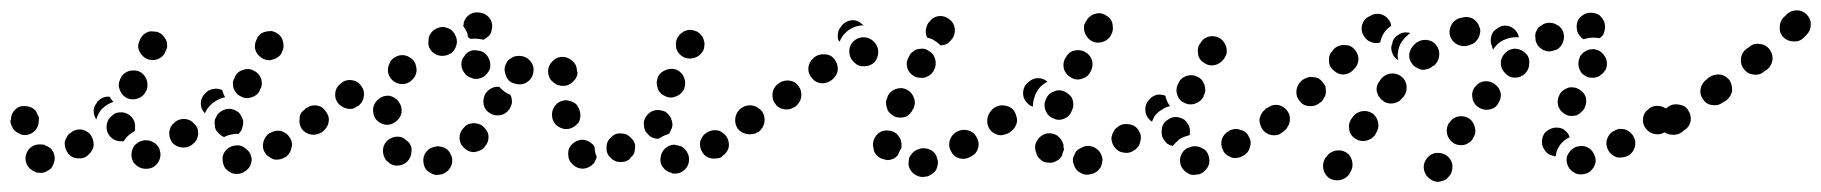

<svg xmlns="http://www.w3.org/2000/svg" viewBox="-48 -309 3519 371"><path d="M438 3Q439 -2 437 -7Q436 -13 432 -17Q429 -21 424 -24Q420 -27 414 -28Q414 -28 414 -28Q403 -29 393 -23Q384 -16 382 -5Q382 1 383 6Q384 11 387 16Q391 20 395 23Q400 26 405 27Q406 27 407 27Q418 28 427 21Q436 15 438 3ZM42 22Q47 20 51 16Q54 12 56 6Q60 -4 55 -15Q50 -25 39 -28Q39 -29 39 -29Q34 -30 28 -30Q23 -30 18 -28Q13 -26 9 -22Q5 -18 3 -12Q-1 -2 4 9Q9 19 20 23Q20 23 21 24Q26 25 32 25Q37 25 42 22ZM262 -13Q261 -19 259 -24Q256 -28 252 -32Q247 -35 242 -37Q237 -38 232 -38Q231 -38 231 -38Q226 -37 221 -35Q216 -32 212 -28Q209 -24 207 -18Q206 -13 206 -8Q207 4 216 11Q225 18 236 17Q237 17 238 17Q249 16 256 7Q263 -2 262 -13ZM515 -23Q517 -28 516 -33Q515 -39 512 -43Q509 -48 505 -51Q500 -54 495 -56Q490 -57 484 -56Q479 -55 474 -52H473Q464 -46 461 -35Q458 -23 464 -14Q467 -9 472 -6Q476 -3 481 -1Q487 0 492 -1Q498 -2 502 -5H503Q508 -8 511 -13Q514 -17 515 -23ZM133 -30Q133 -35 131 -41Q129 -46 126 -50Q118 -58 107 -59Q95 -59 87 -51H86Q82 -47 80 -42Q77 -37 77 -32Q77 -26 79 -21Q81 -16 84 -12Q92 -3 103 -3Q115 -2 123 -10L124 -11Q128 -15 130 -19Q133 -24 133 -30ZM335 -49Q335 -55 334 -60Q332 -65 328 -69Q321 -78 310 -79Q298 -80 290 -73L289 -72Q285 -69 282 -64Q280 -59 279 -54Q279 -48 280 -43Q282 -38 285 -33Q293 -25 304 -24Q315 -23 324 -30L325 -31Q329 -34 332 -39Q334 -44 335 -49ZM158 -65V-67Q159 -72 161 -77Q164 -82 168 -85Q172 -89 177 -91Q182 -92 188 -92Q199 -91 207 -82Q214 -74 213 -62V-61Q213 -60 213 -58Q212 -57 212 -55Q212 -55 211 -55Q202 -50 195 -42Q193 -39 191 -36Q189 -36 187 -36Q185 -36 184 -36Q172 -37 165 -45Q157 -54 158 -65ZM369 -58Q367 -63 367 -69Q366 -74 368 -80L369 -81Q372 -91 383 -96Q393 -101 404 -97Q409 -95 413 -92Q417 -88 419 -83Q422 -78 422 -73Q422 -67 420 -62V-61Q419 -58 417 -55Q415 -53 413 -50Q406 -51 399 -49Q392 -48 385 -44Q385 -44 385 -44Q385 -44 385 -44Q380 -46 376 -50Q372 -54 369 -58ZM-20 -57Q-16 -53 -11 -51Q-6 -48 0 -48Q11 -48 19 -56Q27 -64 27 -76V-77Q28 -82 25 -87Q23 -92 20 -96Q16 -100 11 -102Q6 -104 0 -104Q-11 -105 -19 -97Q-27 -89 -27 -77L-28 -76Q-28 -71 -25 -65Q-23 -60 -20 -57ZM586 -72Q587 -77 585 -83Q584 -88 581 -93Q574 -102 563 -104Q552 -106 543 -99L542 -98Q537 -95 534 -91Q531 -86 531 -81Q530 -75 531 -70Q532 -65 535 -60Q542 -51 553 -49Q564 -47 574 -54Q579 -57 582 -62Q585 -67 586 -72ZM139 -110V-111Q144 -117 150 -120Q157 -123 164 -122Q167 -117 171 -112Q161 -109 153 -102Q145 -96 141 -86Q139 -82 138 -78Q133 -86 133 -95Q133 -103 139 -110ZM348 -128 349 -129Q355 -136 364 -137Q373 -139 381 -135Q382 -134 382 -133Q384 -126 387 -121Q380 -120 373 -116Q364 -112 357 -104Q351 -98 348 -90Q340 -98 340 -109Q340 -120 348 -128ZM198 -119Q209 -115 219 -119Q230 -123 234 -133L235 -134Q239 -145 235 -156Q231 -166 221 -171Q210 -175 199 -171Q189 -167 184 -156V-155Q179 -145 184 -134Q188 -124 198 -119ZM403 -139Q405 -134 408 -130Q412 -125 417 -123Q427 -117 438 -121Q449 -124 454 -134V-135Q457 -140 458 -145Q458 -151 457 -156Q455 -161 452 -165Q448 -170 443 -172Q433 -178 422 -174Q411 -171 406 -161V-160Q403 -155 402 -150Q402 -144 403 -139ZM234 -196Q244 -191 255 -194Q265 -197 271 -207V-208Q274 -213 275 -218Q275 -224 274 -229Q272 -234 269 -238Q265 -243 261 -245Q256 -248 250 -248Q245 -249 240 -248Q234 -246 230 -243Q226 -239 223 -234V-233Q217 -223 220 -213Q224 -202 234 -196ZM458 -197Q462 -194 468 -193Q473 -192 479 -194Q484 -195 488 -198Q493 -201 496 -206V-207Q502 -217 499 -228Q497 -239 487 -245Q482 -248 477 -249Q471 -249 466 -248Q461 -247 456 -244Q452 -240 449 -236V-235Q443 -225 445 -214Q448 -203 458 -197Z M825 -6Q823 -11 820 -16Q817 -20 812 -23Q807 -25 802 -26Q796 -27 791 -25H790Q779 -22 773 -12Q768 -2 771 9Q772 14 775 18Q779 23 784 25Q788 28 794 29Q799 29 804 28H805Q816 25 822 15Q828 5 825 -6ZM739 3Q743 -1 745 -6Q747 -11 747 -16Q748 -22 746 -27Q744 -32 740 -36H739Q731 -45 720 -45Q709 -45 700 -37Q692 -29 692 -18Q692 -7 699 2H700Q708 11 719 11Q731 11 739 3ZM887 -63Q884 -67 878 -69Q873 -71 868 -71Q862 -71 857 -69Q852 -67 849 -63L848 -62Q840 -54 840 -43Q840 -31 849 -23Q853 -19 858 -17Q863 -15 868 -15Q874 -16 879 -18Q884 -20 888 -24V-25Q896 -33 896 -44Q896 -55 887 -63ZM587 -73Q588 -78 587 -83Q585 -89 582 -93Q576 -103 565 -105Q553 -107 544 -100H543Q539 -96 536 -92Q533 -87 532 -82Q531 -77 532 -71Q533 -66 536 -61Q540 -57 544 -54Q549 -51 554 -50Q559 -49 565 -50Q570 -51 575 -54V-55Q580 -58 583 -63Q586 -67 587 -73ZM697 -68Q708 -67 717 -74Q726 -81 728 -92V-93Q729 -104 722 -113Q715 -122 704 -124Q693 -125 684 -118Q675 -111 673 -100V-99Q672 -88 678 -79Q685 -70 697 -68ZM938 -126Q936 -127 933 -128Q924 -133 917 -141Q917 -141 916 -141Q913 -142 910 -141Q906 -141 903 -139Q898 -137 894 -133Q890 -129 888 -124V-123Q884 -113 888 -102Q893 -92 903 -88Q908 -86 914 -86Q919 -86 924 -88Q929 -90 933 -94Q937 -98 939 -103V-104Q942 -109 941 -115Q941 -121 938 -126ZM650 -143Q644 -152 633 -154Q621 -156 612 -149L611 -148Q602 -142 600 -131Q598 -119 605 -110Q608 -106 613 -103Q618 -100 623 -99Q628 -98 634 -99Q639 -101 643 -104H644Q653 -111 655 -122Q657 -134 650 -143ZM1040 -144Q1051 -144 1059 -152Q1067 -160 1067 -171Q1067 -182 1059 -190Q1051 -198 1040 -199H1039Q1027 -199 1019 -190Q1011 -182 1011 -171Q1011 -166 1013 -161Q1015 -155 1019 -152Q1023 -148 1028 -146Q1033 -144 1039 -144ZM983 -172Q984 -183 976 -192Q969 -200 957 -201H956Q951 -201 946 -200Q941 -198 936 -194Q932 -191 930 -186Q927 -181 927 -175Q927 -170 929 -165Q930 -160 934 -155Q937 -151 942 -149Q947 -147 953 -146H954Q965 -145 974 -153Q982 -160 983 -172ZM714 -151Q724 -145 735 -147Q746 -150 752 -159L753 -160Q759 -170 756 -181Q754 -192 744 -198Q735 -204 724 -202Q712 -199 706 -190V-189Q700 -179 702 -168Q705 -157 714 -151ZM887 -161Q891 -164 894 -168Q898 -173 899 -178Q901 -189 895 -199Q889 -209 878 -211H877Q872 -212 866 -212Q861 -211 856 -208Q852 -205 849 -200Q845 -196 844 -190Q842 -179 848 -170Q854 -160 865 -158L866 -157Q871 -156 877 -157Q882 -158 887 -161ZM787 -209Q791 -205 796 -203Q801 -201 806 -201Q818 -201 826 -208Q834 -216 835 -228Q835 -233 833 -238Q831 -243 828 -247Q824 -252 819 -254Q814 -256 809 -257Q803 -257 798 -255Q793 -253 789 -250Q785 -246 782 -241Q780 -236 780 -231Q780 -230 780 -229Q779 -224 781 -218Q783 -213 787 -209ZM847 -259Q847 -260 848 -262Q848 -264 848 -265Q851 -276 861 -282Q871 -287 882 -284H883Q894 -281 900 -271Q905 -262 902 -251Q901 -245 898 -241Q894 -237 889 -234Q889 -233 888 -233Q887 -233 886 -232Q884 -233 883 -233H882Q873 -235 863 -234Q863 -234 862 -234Q861 -234 859 -235Q858 -236 856 -238Q856 -241 855 -245Q852 -252 847 -259Z M1271 22Q1276 19 1279 14Q1282 10 1283 4Q1285 -7 1279 -16Q1273 -26 1262 -28H1261Q1256 -30 1251 -29Q1245 -28 1241 -25Q1236 -22 1233 -17Q1230 -13 1229 -7Q1226 4 1232 13Q1239 23 1250 25V26Q1256 27 1261 26Q1267 25 1271 22ZM1059 9Q1050 1 1050 -10Q1049 -22 1057 -30Q1065 -38 1076 -39Q1088 -39 1096 -31Q1098 -30 1099 -28Q1100 -27 1101 -25Q1101 -15 1105 -6Q1105 -5 1105 -5Q1104 -2 1102 2Q1101 5 1098 8Q1090 16 1079 17Q1067 17 1059 9ZM1179 -23Q1180 -28 1178 -33Q1176 -38 1172 -42Q1168 -46 1163 -49Q1159 -51 1153 -51Q1148 -52 1142 -50Q1137 -48 1133 -44Q1124 -36 1124 -25Q1123 -13 1131 -5Q1139 4 1150 4Q1162 5 1170 -3V-4Q1174 -7 1177 -12Q1179 -17 1179 -23ZM1356 -45Q1353 -49 1349 -52Q1344 -56 1339 -57Q1333 -58 1328 -57Q1323 -56 1318 -53Q1313 -50 1310 -46Q1307 -41 1305 -36Q1304 -30 1305 -25Q1306 -20 1309 -15Q1312 -10 1316 -7Q1321 -4 1326 -3Q1331 -2 1337 -3Q1342 -3 1347 -6V-7Q1357 -13 1360 -24Q1362 -35 1356 -45ZM1202 -52Q1198 -56 1197 -62Q1196 -67 1196 -72V-73Q1198 -84 1207 -91Q1216 -98 1228 -96Q1233 -95 1238 -93Q1242 -90 1246 -85Q1249 -81 1250 -76Q1252 -70 1251 -65V-64Q1250 -60 1248 -57Q1247 -53 1244 -50Q1236 -48 1228 -43Q1227 -42 1225 -41Q1224 -41 1222 -41Q1221 -41 1220 -41Q1214 -42 1209 -45Q1205 -48 1202 -52ZM1429 -72Q1430 -78 1429 -83Q1428 -88 1425 -93Q1418 -102 1407 -104Q1396 -106 1386 -100V-99Q1381 -96 1378 -91Q1375 -87 1374 -81Q1373 -76 1375 -71Q1376 -65 1379 -61Q1386 -52 1397 -50Q1408 -48 1417 -54H1418Q1422 -58 1425 -62Q1428 -67 1429 -72ZM1051 -60Q1056 -61 1061 -64Q1065 -67 1069 -71Q1072 -75 1073 -81Q1074 -86 1073 -91V-92Q1072 -97 1069 -102Q1067 -107 1062 -110Q1058 -113 1052 -114Q1047 -116 1042 -115Q1030 -113 1024 -104Q1017 -94 1019 -83V-82Q1021 -71 1030 -65Q1040 -58 1051 -60ZM1238 -123Q1248 -118 1259 -123Q1269 -127 1274 -137V-138Q1278 -148 1274 -159Q1270 -169 1260 -174Q1249 -178 1239 -174Q1228 -170 1223 -160V-159Q1219 -149 1223 -138Q1227 -127 1238 -123ZM1021 -151Q1024 -147 1029 -145Q1035 -143 1040 -143Q1051 -143 1059 -151Q1068 -159 1068 -170L1067 -171Q1067 -176 1065 -182Q1063 -187 1059 -190Q1056 -194 1051 -196Q1045 -199 1040 -199Q1029 -198 1021 -190Q1012 -182 1013 -171V-170Q1013 -165 1015 -160Q1017 -155 1021 -151ZM1272 -199Q1282 -194 1293 -197Q1304 -200 1310 -210Q1313 -215 1313 -221Q1314 -226 1312 -231Q1311 -237 1307 -241Q1304 -245 1299 -248Q1294 -250 1289 -251Q1283 -252 1278 -250Q1273 -249 1269 -245Q1264 -242 1262 -237L1261 -236Q1256 -226 1259 -215Q1262 -205 1272 -199Z M1761 19Q1763 14 1764 9Q1765 3 1763 -2Q1761 -13 1751 -19Q1741 -24 1730 -22L1728 -21Q1723 -20 1718 -16Q1714 -13 1711 -8Q1708 -4 1708 2Q1707 7 1708 12Q1711 23 1721 29Q1731 35 1742 32H1744Q1749 30 1753 27Q1758 24 1761 19ZM1651 -5Q1646 -8 1643 -13Q1640 -17 1640 -23Q1639 -25 1639 -27Q1638 -38 1645 -47Q1652 -56 1664 -57Q1669 -57 1674 -56Q1680 -54 1684 -51Q1688 -47 1691 -42Q1693 -38 1694 -32Q1694 -30 1694 -28Q1694 -25 1694 -23Q1693 -21 1692 -20Q1689 -15 1687 -9Q1684 -6 1680 -3Q1676 -1 1671 0Q1666 1 1661 -1Q1655 -2 1651 -5ZM1839 -44Q1834 -54 1823 -57Q1812 -60 1802 -55L1800 -54Q1790 -48 1787 -37Q1784 -26 1790 -16Q1795 -6 1806 -3Q1817 0 1827 -6L1829 -7Q1839 -12 1842 -23Q1845 -34 1839 -44ZM1911 -92Q1905 -102 1893 -104Q1882 -106 1873 -99L1871 -98Q1862 -92 1860 -80Q1858 -69 1864 -60Q1867 -55 1872 -52Q1877 -49 1882 -48Q1887 -47 1893 -49Q1898 -50 1903 -53L1904 -54Q1914 -61 1916 -72Q1918 -83 1911 -92ZM1424 -94Q1421 -98 1416 -101Q1412 -104 1406 -105Q1401 -106 1396 -105Q1390 -104 1386 -101L1384 -100Q1375 -93 1373 -82Q1371 -71 1377 -61Q1384 -52 1395 -50Q1406 -48 1416 -54L1417 -56Q1427 -62 1429 -73Q1431 -84 1424 -94ZM1666 -100Q1667 -95 1671 -91Q1675 -87 1680 -84Q1690 -80 1701 -83Q1711 -87 1716 -98L1717 -99Q1722 -110 1718 -120Q1714 -131 1704 -136Q1694 -141 1683 -137Q1672 -133 1667 -123V-121Q1664 -116 1664 -111Q1664 -105 1666 -100ZM1500 -121Q1501 -126 1500 -131Q1499 -137 1496 -141Q1490 -151 1479 -153Q1468 -155 1458 -149L1457 -148Q1452 -145 1449 -140Q1446 -136 1445 -130Q1444 -125 1445 -120Q1446 -114 1449 -110Q1455 -100 1466 -98Q1478 -96 1487 -102L1489 -103Q1493 -106 1496 -111Q1499 -115 1500 -121ZM1564 -195Q1557 -204 1545 -204Q1534 -205 1525 -198L1524 -197Q1515 -189 1514 -178Q1513 -167 1521 -158Q1528 -149 1540 -148Q1551 -148 1560 -155L1561 -156Q1570 -164 1571 -175Q1571 -186 1564 -195ZM1718 -162Q1723 -159 1728 -159Q1734 -158 1739 -159Q1744 -161 1749 -164Q1753 -167 1756 -172L1757 -174Q1762 -184 1759 -195Q1756 -206 1746 -211Q1742 -214 1736 -215Q1731 -215 1725 -214Q1720 -213 1716 -209Q1711 -206 1709 -201L1708 -199Q1702 -189 1705 -178Q1708 -168 1718 -162ZM1642 -189Q1649 -197 1649 -209Q1649 -220 1641 -228Q1640 -228 1640 -229Q1632 -237 1621 -237Q1609 -237 1601 -229Q1593 -221 1593 -210Q1593 -198 1601 -190Q1602 -189 1603 -188Q1611 -180 1622 -181Q1634 -181 1642 -189ZM1771 -221Q1772 -221 1772 -222Q1778 -222 1783 -225Q1787 -228 1790 -232L1792 -234Q1798 -243 1797 -254Q1795 -266 1786 -272Q1777 -279 1766 -278Q1754 -276 1748 -267L1746 -265Q1742 -259 1741 -251Q1740 -243 1744 -236Q1751 -235 1757 -231Q1764 -227 1770 -221Q1770 -221 1771 -221ZM1575 -255 1576 -256Q1582 -266 1593 -269Q1604 -272 1613 -266Q1615 -265 1617 -263Q1619 -261 1621 -260Q1610 -260 1601 -256Q1592 -252 1585 -245Q1579 -239 1575 -230Q1574 -229 1574 -228Q1570 -234 1571 -241Q1571 -249 1575 -255Z M2288 -5Q2287 -11 2284 -15Q2281 -20 2276 -22Q2271 -25 2266 -26Q2261 -27 2255 -26L2253 -25Q2242 -23 2236 -13Q2230 -3 2233 8Q2234 13 2238 18Q2241 22 2246 25Q2250 28 2256 29Q2261 29 2266 28H2268Q2279 25 2285 15Q2291 6 2288 -5ZM2079 14Q2081 9 2082 3Q2083 -2 2081 -7Q2078 -18 2067 -24Q2057 -29 2047 -26L2045 -25Q2040 -23 2035 -20Q2031 -17 2029 -12Q2026 -7 2025 -1Q2025 4 2027 9Q2030 20 2040 25Q2050 31 2061 27H2063Q2068 25 2072 22Q2076 18 2079 14ZM1966 2Q1962 -1 1958 -5Q1955 -10 1954 -15Q1953 -16 1953 -18Q1950 -29 1957 -39Q1963 -48 1974 -51Q1985 -53 1995 -47Q2004 -40 2007 -29Q2007 -29 2007 -29Q2007 -27 2007 -24Q2008 -22 2008 -20Q2005 -14 2004 -8Q2001 -3 1997 0Q1992 3 1987 5Q1982 6 1976 5Q1971 5 1966 2ZM2365 -45Q2363 -50 2359 -53Q2355 -57 2349 -58Q2344 -60 2339 -60Q2333 -59 2328 -57L2327 -56Q2317 -51 2313 -40Q2310 -29 2315 -19Q2317 -14 2322 -10Q2326 -7 2331 -5Q2336 -3 2342 -4Q2347 -4 2352 -7L2354 -8Q2364 -13 2367 -24Q2371 -35 2365 -45ZM2156 -38Q2157 -44 2156 -49Q2154 -54 2151 -59Q2144 -68 2133 -69Q2121 -71 2112 -64L2111 -63Q2106 -60 2104 -55Q2101 -50 2100 -45Q2099 -39 2101 -34Q2102 -29 2106 -24Q2113 -15 2124 -14Q2135 -12 2144 -19L2146 -20Q2150 -24 2153 -28Q2155 -33 2156 -38ZM2201 -39Q2198 -43 2197 -49Q2196 -54 2197 -59V-61Q2199 -72 2209 -78Q2219 -85 2230 -82Q2235 -81 2240 -78Q2244 -75 2247 -70Q2250 -66 2251 -60Q2252 -55 2251 -50V-48Q2251 -48 2251 -48Q2251 -48 2251 -48Q2250 -48 2250 -48L2248 -47Q2239 -45 2231 -40Q2224 -34 2218 -27Q2218 -27 2218 -27Q2218 -27 2218 -27Q2213 -28 2208 -31Q2204 -34 2201 -39ZM2438 -92Q2431 -101 2420 -103Q2409 -105 2399 -99L2398 -98Q2393 -95 2390 -90Q2387 -85 2386 -80Q2385 -75 2387 -69Q2388 -64 2391 -60Q2394 -55 2399 -52Q2403 -49 2409 -48Q2414 -47 2419 -48Q2425 -49 2429 -53L2431 -54Q2440 -60 2442 -71Q2444 -83 2438 -92ZM1917 -73Q1918 -78 1916 -84Q1915 -89 1912 -94Q1906 -103 1894 -105Q1883 -107 1874 -101L1872 -100Q1868 -97 1865 -92Q1862 -87 1861 -82Q1860 -77 1861 -71Q1862 -66 1865 -61Q1872 -52 1883 -50Q1894 -48 1904 -54L1905 -55Q1910 -58 1913 -63Q1916 -68 1917 -73ZM2165 -98Q2165 -103 2167 -108Q2169 -113 2173 -117L2175 -119Q2180 -124 2188 -126Q2196 -127 2204 -124Q2204 -121 2206 -117Q2208 -110 2213 -104Q2204 -102 2197 -97Q2188 -92 2182 -83Q2180 -79 2178 -74Q2176 -75 2175 -76Q2174 -77 2173 -78Q2169 -82 2167 -87Q2165 -92 2165 -98ZM1988 -80Q1998 -75 2009 -80Q2019 -84 2023 -95L2024 -97Q2026 -102 2026 -107Q2026 -113 2024 -118Q2022 -123 2018 -126Q2014 -130 2009 -132Q1998 -137 1988 -132Q1977 -128 1973 -117L1972 -115Q1968 -105 1973 -94Q1977 -84 1988 -80ZM1976 -151Q1968 -158 1958 -158Q1948 -158 1940 -151L1939 -150Q1930 -143 1929 -132Q1928 -120 1935 -112Q1938 -109 1941 -106Q1944 -104 1948 -103Q1948 -104 1948 -105Q1948 -115 1952 -124V-125Q1956 -134 1962 -141Q1968 -147 1976 -151ZM2241 -110Q2251 -105 2262 -109Q2273 -113 2278 -123V-125Q2281 -130 2281 -135Q2281 -140 2279 -146Q2277 -151 2274 -155Q2270 -159 2265 -161Q2255 -166 2244 -162Q2233 -158 2229 -148L2228 -146Q2223 -136 2227 -125Q2231 -114 2241 -110ZM2022 -159Q2032 -153 2043 -157Q2054 -160 2059 -170L2060 -172Q2065 -182 2062 -193Q2058 -204 2048 -209Q2038 -214 2027 -211Q2016 -208 2011 -197L2010 -196Q2005 -186 2008 -175Q2012 -164 2022 -159ZM2267 -206Q2267 -200 2270 -196Q2273 -191 2278 -188Q2287 -181 2298 -183Q2309 -185 2316 -194L2317 -195Q2320 -200 2322 -205Q2323 -210 2322 -216Q2321 -221 2318 -226Q2315 -231 2311 -234Q2302 -240 2291 -239Q2279 -237 2273 -228L2272 -226Q2268 -222 2267 -216Q2266 -211 2267 -206ZM2091 -278Q2082 -285 2071 -283Q2060 -281 2053 -272L2052 -270Q2049 -266 2047 -261Q2046 -255 2047 -250Q2048 -245 2051 -240Q2054 -235 2058 -232Q2067 -225 2079 -227Q2090 -229 2097 -238L2098 -240Q2104 -249 2102 -260Q2101 -272 2091 -278Z M2745 -10Q2735 -15 2724 -13Q2713 -10 2707 0Q2701 10 2704 21Q2707 32 2717 38Q2721 41 2727 42Q2732 43 2737 41Q2743 40 2747 37Q2751 33 2754 29L2755 28Q2760 18 2758 7Q2755 -4 2745 -10ZM2554 -14Q2549 -17 2544 -18Q2539 -19 2533 -18Q2528 -17 2523 -14Q2519 -12 2516 -7L2513 -4Q2507 6 2509 17Q2511 28 2520 35Q2530 41 2541 39Q2552 37 2559 28L2561 24Q2567 15 2565 4Q2563 -8 2554 -14ZM3031 15Q3034 10 3035 5Q3036 -1 3034 -6Q3031 -17 3022 -23Q3012 -29 3001 -26H3000Q2989 -23 2983 -13Q2977 -4 2980 7Q2983 18 2993 24Q3002 30 3014 27Q3019 26 3024 23Q3028 19 3031 15ZM3108 -46Q3106 -50 3101 -54Q3097 -57 3092 -59Q3086 -60 3081 -60Q3076 -59 3071 -56H3070Q3060 -50 3057 -39Q3054 -28 3060 -18Q3062 -14 3067 -10Q3071 -7 3076 -5Q3081 -4 3087 -5Q3092 -5 3097 -8H3098Q3108 -14 3111 -25Q3114 -36 3108 -46ZM2932 -40V-41Q2933 -46 2936 -51Q2939 -55 2944 -58Q2949 -61 2954 -62Q2959 -63 2965 -62Q2972 -61 2977 -56Q2983 -51 2985 -44Q2981 -42 2978 -40Q2969 -34 2964 -25Q2959 -17 2958 -7Q2957 -7 2955 -7Q2954 -8 2953 -8Q2942 -10 2936 -20Q2930 -29 2932 -40ZM2791 -80Q2786 -83 2781 -84Q2775 -85 2770 -84Q2765 -83 2760 -80Q2756 -77 2753 -72H2752Q2746 -62 2748 -51Q2750 -40 2760 -33Q2764 -30 2770 -29Q2775 -28 2781 -29Q2786 -30 2790 -33Q2795 -36 2798 -41V-42Q2805 -51 2802 -62Q2800 -73 2791 -80ZM2604 -90Q2599 -93 2594 -94Q2589 -95 2583 -94Q2578 -93 2573 -90Q2569 -87 2566 -83L2563 -79Q2557 -70 2559 -59Q2561 -47 2571 -41Q2580 -35 2591 -37Q2602 -39 2609 -48L2611 -52Q2617 -61 2615 -72Q2613 -83 2604 -90ZM3178 -93Q3174 -97 3170 -100Q3165 -103 3160 -104Q3155 -105 3149 -104Q3144 -103 3139 -100V-99Q3129 -93 3127 -82Q3125 -70 3132 -61Q3135 -57 3139 -54Q3144 -51 3149 -50Q3155 -49 3160 -50Q3165 -51 3170 -54Q3180 -61 3182 -72Q3184 -83 3178 -93ZM2444 -74Q2445 -79 2444 -85Q2443 -90 2440 -94Q2433 -104 2422 -106Q2411 -108 2402 -101L2399 -100Q2395 -96 2392 -92Q2389 -87 2388 -82Q2387 -76 2388 -71Q2389 -66 2392 -61Q2399 -52 2410 -50Q2421 -48 2431 -54L2433 -56Q2438 -59 2440 -64Q2443 -68 2444 -74ZM2965 -125Q2960 -115 2963 -104Q2967 -93 2977 -88Q2982 -85 2987 -85Q2993 -85 2998 -86Q3003 -88 3007 -92Q3011 -95 3014 -100V-101Q3019 -111 3016 -122Q3012 -132 3002 -137Q2997 -140 2992 -140Q2986 -141 2981 -139Q2976 -137 2972 -134Q2967 -130 2965 -125ZM2841 -146Q2832 -153 2821 -152Q2810 -151 2803 -142L2802 -141Q2795 -132 2797 -121Q2798 -110 2807 -103Q2816 -96 2827 -97Q2839 -98 2846 -107V-108Q2853 -117 2852 -128Q2850 -139 2841 -146ZM2514 -131Q2514 -137 2513 -142Q2511 -147 2507 -151Q2504 -155 2499 -158Q2494 -160 2488 -160Q2483 -161 2478 -159Q2472 -157 2468 -154L2466 -152Q2458 -144 2457 -133Q2456 -122 2464 -113Q2471 -104 2483 -104Q2494 -103 2503 -111L2505 -112Q2509 -116 2511 -121Q2514 -126 2514 -131ZM2660 -161Q2651 -168 2640 -167Q2629 -166 2621 -157L2619 -154Q2611 -145 2612 -134Q2614 -123 2622 -116Q2631 -108 2642 -109Q2654 -110 2661 -119L2664 -122Q2671 -131 2670 -142Q2669 -154 2660 -161ZM3016 -162Q3021 -159 3026 -159Q3032 -158 3037 -160Q3042 -161 3046 -165Q3051 -168 3053 -173H3054Q3059 -183 3056 -194Q3052 -205 3042 -211Q3038 -213 3032 -214Q3027 -214 3022 -213Q3016 -211 3012 -208Q3008 -204 3005 -200V-199Q3000 -189 3003 -178Q3006 -167 3016 -162ZM2900 -206Q2892 -214 2880 -215Q2869 -215 2861 -207L2860 -206Q2852 -198 2852 -187Q2852 -176 2860 -168Q2868 -159 2879 -159Q2891 -159 2899 -167Q2907 -175 2907 -187Q2908 -198 2900 -206ZM2568 -215Q2564 -219 2559 -221Q2554 -222 2548 -222Q2543 -222 2538 -220Q2533 -218 2529 -214L2527 -211Q2519 -203 2520 -192Q2520 -180 2529 -173Q2537 -165 2548 -165Q2560 -166 2567 -174L2569 -176Q2577 -184 2577 -196Q2576 -207 2568 -215ZM2727 -222Q2724 -226 2719 -229Q2714 -231 2709 -232Q2703 -232 2698 -231Q2693 -229 2688 -226L2685 -223Q2677 -216 2675 -204Q2674 -193 2682 -184Q2685 -180 2690 -178Q2695 -175 2700 -174Q2706 -174 2711 -176Q2716 -177 2720 -181L2724 -183Q2732 -191 2733 -202Q2734 -213 2727 -222ZM2653 -241Q2662 -248 2673 -246Q2674 -246 2675 -246Q2676 -245 2677 -245Q2675 -244 2674 -243L2671 -240Q2664 -234 2659 -226Q2654 -217 2653 -206Q2652 -199 2654 -193Q2646 -197 2643 -205Q2639 -213 2641 -222Q2641 -223 2642 -223Q2643 -235 2653 -241ZM2971 -251Q2968 -256 2964 -259Q2959 -262 2954 -264Q2949 -265 2943 -265Q2938 -264 2933 -262V-261Q2928 -259 2924 -255Q2921 -250 2919 -245Q2918 -240 2919 -234Q2919 -229 2922 -224Q2924 -219 2929 -216Q2933 -212 2938 -211Q2943 -209 2949 -210Q2954 -211 2959 -213H2960Q2970 -219 2973 -230Q2976 -241 2971 -251ZM2833 -237Q2834 -242 2837 -247Q2840 -251 2845 -254Q2849 -257 2855 -259Q2866 -261 2875 -255Q2885 -248 2887 -237Q2887 -237 2887 -237Q2884 -237 2881 -237Q2870 -237 2861 -233Q2852 -230 2845 -223Q2840 -218 2837 -213Q2836 -216 2835 -219Q2834 -222 2833 -226Q2833 -226 2833 -226Q2832 -231 2833 -237ZM2809 -236Q2811 -240 2812 -246Q2813 -251 2811 -256Q2808 -267 2798 -273Q2788 -278 2777 -275Q2775 -274 2772 -274Q2761 -270 2756 -260Q2751 -250 2754 -239Q2758 -228 2768 -223Q2778 -218 2789 -221Q2791 -222 2792 -222Q2798 -224 2802 -227Q2806 -231 2809 -236ZM2597 -277Q2599 -278 2601 -279Q2606 -282 2611 -282Q2616 -283 2622 -281Q2627 -279 2631 -276Q2635 -272 2638 -267Q2639 -265 2639 -264Q2640 -262 2640 -260Q2640 -260 2640 -259Q2631 -253 2626 -245Q2621 -237 2619 -227Q2610 -224 2601 -228Q2592 -231 2587 -240Q2581 -250 2584 -261Q2587 -272 2597 -277ZM2999 -263Q3001 -274 3011 -280Q3020 -286 3031 -284H3032Q3037 -283 3042 -280Q3046 -277 3049 -272Q3052 -268 3053 -262Q3054 -257 3053 -252Q3052 -247 3050 -242Q3047 -238 3043 -235Q3039 -236 3035 -236Q3025 -237 3015 -234Q3014 -234 3012 -233Q3009 -235 3007 -237Q3005 -239 3003 -242Q3000 -246 2999 -252Q2998 -257 2999 -263Z M3214 -96Q3211 -101 3206 -104Q3201 -106 3196 -107Q3191 -108 3185 -107Q3180 -106 3176 -103L3169 -98Q3165 -95 3162 -90Q3159 -86 3158 -80Q3157 -75 3158 -70Q3159 -64 3163 -60Q3169 -50 3180 -49Q3192 -47 3201 -53L3207 -58Q3217 -64 3219 -76Q3220 -87 3214 -96ZM3299 -133Q3299 -139 3298 -144Q3297 -149 3294 -154Q3287 -163 3276 -165Q3264 -166 3255 -160L3249 -155Q3240 -148 3238 -137Q3236 -126 3243 -117Q3249 -107 3261 -106Q3272 -104 3281 -111L3288 -115Q3292 -119 3295 -123Q3298 -128 3299 -133ZM3371 -214Q3364 -223 3353 -224Q3341 -226 3333 -219L3326 -214Q3317 -207 3316 -195Q3315 -184 3322 -175Q3329 -166 3340 -165Q3352 -163 3361 -171L3367 -175Q3376 -183 3377 -194Q3378 -205 3371 -214ZM3443 -281Q3435 -289 3424 -289Q3412 -289 3404 -281Q3402 -278 3399 -276Q3391 -268 3391 -257Q3390 -245 3398 -237Q3406 -229 3418 -229Q3429 -228 3437 -236Q3440 -239 3443 -242Q3451 -250 3451 -262Q3451 -273 3443 -281Z"/></svg>

Font: FRB American Cursive Guidelines Dotted Ultra
Style: Bold Italic
Weight: 1000
Italic angle: -25°
Version: Version 2.0;Modular Font Editor K font №1